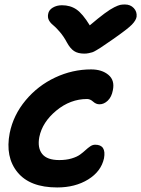

<svg xmlns="http://www.w3.org/2000/svg" viewBox="-20 -782 624 849"><path d="M532.2 -762.2Q556.6 -762.2 571.5 -746.3Q586.4 -730.5 584 -708Q581.5 -691.9 563 -672.9Q544.4 -653.8 480 -608.9Q469.7 -602.1 450.4 -588.6Q431.2 -575.2 425 -571.3Q418.9 -567.4 406.7 -560.1Q394.5 -552.7 388.2 -550.8Q381.8 -548.8 372.3 -546.9Q362.8 -544.9 353 -544.9Q324.7 -544.9 307.6 -556.2Q290.5 -567.4 275.9 -594.2Q261.7 -621.1 243.7 -641.8Q225.6 -662.6 214.1 -671.6Q202.6 -680.7 196.3 -692.6Q189.9 -704.6 192.9 -720.2Q195.8 -737.8 213.4 -748.3Q231 -758.8 253.9 -758.8Q291 -758.8 318.1 -740.2Q345.2 -721.7 377 -669.9Q415.5 -702.6 441.9 -722.2Q468.3 -741.7 485.4 -750Q502.4 -758.3 511.2 -760.3Q520 -762.2 532.2 -762.2ZM232.9 46.9Q112.3 46.9 57.4 -20.3Q2.4 -87.4 22.9 -193.8Q39.1 -273.4 93.3 -338.4Q147.5 -403.3 223.9 -439.2Q300.3 -475.1 382.8 -475.1Q430.7 -475.1 459.5 -450.9Q488.3 -426.8 479 -382.8Q473.6 -353.5 456.8 -337.2Q439.9 -320.8 419.9 -320.8Q404.8 -320.8 391.8 -332.5Q378.9 -344.2 365.2 -344.2Q291 -344.2 229 -293Q167 -241.7 153.8 -175.8Q145 -128.4 166.5 -101.3Q188 -74.2 242.2 -74.2Q272.9 -74.2 296.6 -81.3Q320.3 -88.4 334 -98.4Q347.7 -108.4 358.2 -118.2Q368.7 -127.9 379.2 -135Q389.6 -142.1 400.9 -142.1Q450.7 -142.1 439.9 -82Q427.2 -23.9 369.9 11.5Q312.5 46.9 232.9 46.9Z"/></svg>

Font: Shantell Sans Bouncy
Style: Italic
Weight: 600
Italic angle: -11.31°
Designer: Stephen Nixon, Anya Danilova, Shantell Martin
Foundry: Arrow Type
Version: Version 1.006;[9816181b4]